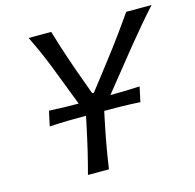

<svg xmlns="http://www.w3.org/2000/svg" viewBox="-104 -820 941 927"><g transform="rotate(-15 366.0 -356.5)"><path d="M223.5 0Q239.5 -59.5 252.5 -114.2Q265.5 -169 279.5 -236L288.5 -278.5H286.5Q246.5 -278.5 201 -277.8Q155.5 -277 106 -274L122 -348.5Q161 -346.5 198 -345.5Q235 -344.5 269.5 -344.5L193 -543Q176.5 -585 159.5 -623.8Q142.5 -662.5 118 -713H231Q245.5 -665 256.2 -630.5Q267 -596 277.8 -565Q288.5 -534 301.5 -497L345.5 -376H354L444.5 -493Q474.5 -532 498.8 -564.2Q523 -596.5 548.2 -631.5Q573.5 -666.5 606 -713H732.5Q693 -669.5 657 -626.8Q621 -584 587.5 -543L428 -344.5Q461.5 -344.5 498.5 -345.5Q535.5 -346.5 575 -348.5L559 -274Q511 -277 465.8 -277.8Q420.5 -278.5 380.5 -278.5H379.5L370.5 -236Q356.5 -169 346.8 -114.2Q337 -59.5 328.5 0Z"/></g></svg>

Font: Commissioner Flair
Style: Italic
Weight: 400
Italic angle: -12°
Designer: Kostas Bartsokas
Foundry: Kostas Bartsokas
Version: Version 1.000; ttfautohint (v1.8.3)